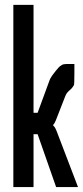

<svg xmlns="http://www.w3.org/2000/svg" viewBox="-20 -760 339 780"><path d="M34.2 0V-740.2H116.2V-301.8H132.8L181.6 -434.6Q181.6 -434.6 184.6 -441.4Q189.5 -451.2 207 -472.7L217.8 -485.4Q221.7 -490.2 231.4 -496.1Q238.3 -500 250 -500H282.2V-462.9Q282.2 -418 280.3 -414.1Q274.4 -404.3 269.5 -399.4L259.8 -390.6Q250 -381.8 245.1 -369.1L207 -271.5Q202.1 -258.8 196.3 -252.9V-249Q202.1 -247.1 210 -227.5L296.9 0H208L132.8 -214.8H116.2V0Z"/></svg>

Font: Vancouver Drive
Style: Bold
Weight: 700
Designer: Valery Zaveryaev
Foundry: Cyreal (www.cyreal.org)
Version: Version 1.01